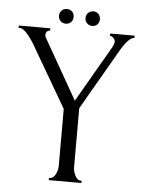

<svg xmlns="http://www.w3.org/2000/svg" viewBox="-53 -793 636 837"><g transform="rotate(5 264.5 -375.0)"><path d="M3 -650V-660H141V-650Q122 -648 122 -629Q122 -624 125 -618L275 -355L419 -604Q426 -619 426 -626Q425 -635 419.5 -641Q414 -647 410 -648.5Q406 -650 403 -650V-660H510V-650Q487 -650 453 -594L297 -324V-65Q297 -48 306.5 -29Q316 -10 330 -10H335V0H192V-10H197Q211 -10 220.5 -28.5Q230 -47 230 -65V-315L69 -591Q31 -650 8 -650ZM323 -686Q309 -686 299.5 -695Q290 -704 290 -718Q290 -732 299.5 -741Q309 -750 323 -750Q335 -750 344 -741Q353 -732 353 -718Q353 -704 344 -695Q335 -686 323 -686ZM229 -741Q238 -732 238 -718Q238 -704 229 -695Q220 -686 206 -686Q192 -686 183 -695Q174 -704 174 -718Q174 -732 183 -741Q192 -750 206 -750Q220 -750 229 -741Z"/></g></svg>

Font: Forum
Style: Regular
Weight: 400
Designer: Denis Masharov
Foundry: Denis Masharov
Version: Version 1.000